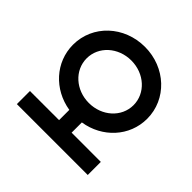

<svg xmlns="http://www.w3.org/2000/svg" viewBox="-122 -946 1245 1245"><g transform="rotate(-45 500.0 -324.0)"><path d="M630 16C809 16 950 -134 950 -324C950 -514 810 -664 630 -664C470 -664 340 -544 314 -382H220V-649H100V1H220V-267H314C339 -105 469 16 630 16ZM435 -324C435 -444 521 -539 630 -539C739 -539 825 -444 825 -324C825 -204 739 -109 630 -109C521 -109 435 -204 435 -324Z"/></g></svg>

Font: Grotesk 03
Style: Bold
Weight: 500
Designer: Frank Adebiaye, contributions by Jérémy Landes, Ariel Martín Pérez
Foundry: Velvetyne Type Foundry
Version: Version 3.000;Glyphs 3.1.2 (3150)